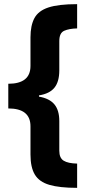

<svg xmlns="http://www.w3.org/2000/svg" viewBox="-20 -741 420 926"><path d="M352 165Q267 165 218 150.5Q169 136 148 101Q127 66 127 4V-132Q127 -218 20 -218V-337Q127 -337 127 -423V-561Q127 -618 146 -653.5Q165 -689 213.5 -705Q262 -721 352 -721V-604Q313 -603 289.5 -592.5Q266 -582 266 -543V-402Q266 -347 242.5 -318Q219 -289 168 -281V-275Q219 -266 242.5 -237.5Q266 -209 266 -157V-14Q266 21 287 34Q308 47 352 48Z"/></svg>

Font: Noto Sans Condensed ExtraBold
Style: Regular
Weight: 800
Width: 3
Designer: Monotype Design Team
Foundry: Monotype Imaging Inc.
Version: Version 2.013; ttfautohint (v1.8.4.7-5d5b)